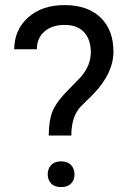

<svg xmlns="http://www.w3.org/2000/svg" viewBox="-20 -741 512 766"><path d="M174.3 -200.2Q175.3 -258.3 187.5 -292Q199.7 -325.7 237.3 -366.7L301.3 -432.6Q342.3 -479 342.3 -532.2Q342.3 -583.5 315.4 -612.5Q288.6 -641.6 237.3 -641.6Q187.5 -641.6 157.2 -615.2Q127 -588.9 127 -544.4H36.6Q37.6 -623.5 93 -672.1Q148.4 -720.7 237.3 -720.7Q329.6 -720.7 381.1 -671.1Q432.6 -621.6 432.6 -535.2Q432.6 -449.7 353.5 -366.7L300.3 -314Q264.6 -274.4 264.6 -200.2ZM170.4 -45.4Q170.4 -67.4 183.8 -82.3Q197.3 -97.2 223.6 -97.2Q250 -97.2 263.7 -82.3Q277.3 -67.4 277.3 -45.4Q277.3 -23.4 263.7 -9Q250 5.4 223.6 5.4Q197.3 5.4 183.8 -9Q170.4 -23.4 170.4 -45.4Z"/></svg>

Font: RobotoInd
Style: Regular
Weight: 400
Designer: Google
Version: Version 2.001101; 2014